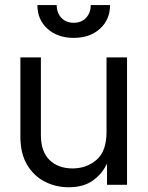

<svg xmlns="http://www.w3.org/2000/svg" viewBox="-20 -748 597 777"><path d="M411.1 -213.9V-515.6H494.1V0H413.1V-83H411.1Q394.5 -45.9 356.7 -18.1Q318.8 9.8 257.8 9.8Q206.1 9.8 161.4 -12.9Q116.7 -35.6 89.6 -81.3Q62.5 -127 62.5 -195.3V-515.6H145.5V-201.2Q145.5 -134.3 180.7 -100.3Q215.8 -66.4 273.4 -66.4Q330.1 -66.4 370.6 -101.1Q411.1 -135.7 411.1 -213.9ZM278.3 -594.7Q212.9 -594.7 172.1 -631.6Q131.3 -668.5 131.3 -727.5H209.5Q209.5 -695.8 228.5 -675.8Q247.6 -655.8 278.3 -655.8Q309.1 -655.8 328.1 -675.8Q347.2 -695.8 347.2 -727.5H425.3Q425.3 -668.5 384.5 -631.6Q343.8 -594.7 278.3 -594.7Z"/></svg>

Font: Inter Display
Style: Regular
Weight: 400
Designer: Rasmus Andersson
Foundry: rsms
Version: Version 4.000;git-37864ae